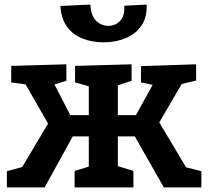

<svg xmlns="http://www.w3.org/2000/svg" viewBox="-20 -819 912 839"><path d="M10 0V-71L77 -89L190 -279L92 -450L29 -459V-531L270 -538V-466L218 -450L287 -316H368V-442L308 -459V-531L555 -538V-466L495 -446V-316H574L647 -448L596 -459V-530L837 -538V-467L774 -452L676 -284L793 -88L860 -71V0H696L569 -223H495V-93L563 -72V0H306V-72L368 -91V-223H298L175 0ZM434 -634Q384 -634 342 -650Q300 -666 273.5 -701.5Q247 -737 244 -793L375 -799Q377 -751 400 -728.5Q423 -706 453 -706Q485 -706 505.5 -728.5Q526 -751 523 -794L621 -799Q623 -742 597 -705.5Q571 -669 527.5 -651.5Q484 -634 434 -634Z"/></svg>

Font: Bitter
Style: Bold
Weight: 700
Designer: Sol Matas, and Bitter project Authors
Foundry: Sol Matas
Version: Version 2.001